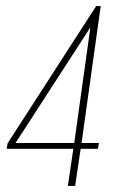

<svg xmlns="http://www.w3.org/2000/svg" viewBox="-20 -611 382 631"><path d="M203 0 221 -122H2L5 -140L296 -591H311L248 -141H305L302 -122H245L227 0ZM31 -141H224L277 -521Z"/></svg>

Font: Alumni Sans Thin Thin
Style: Italic
Weight: 250
Italic angle: -8°
Version: Version 1.016